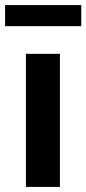

<svg xmlns="http://www.w3.org/2000/svg" viewBox="-41 -736 340 756"><path d="M61 0V-524H195V0ZM-21 -633V-716H279V-633Z"/></svg>

Font: Oxford Sans
Style: Bold
Weight: 700
Designer: Matt McInerney, Pablo Impallari, Rodrigo Fuenzalida
Foundry: Matt McInerney, Pablo Impallari, Rodrigo Fuenzalida
Version: Version 3.000g; ttfautohint (v1.5) -l 8 -r 28 -G 28 -x 14 -D